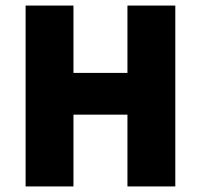

<svg xmlns="http://www.w3.org/2000/svg" viewBox="-20 -670 722 690"><path d="M72 0V-650H244V-408H438V-650H610V0H438V-258H244V0Z"/></svg>

Font: TypoPRO Source Sans Pro
Style: Regular
Weight: 900
Designer: Paul D. Hunt
Foundry: Adobe Systems Incorporated
Version: Version 2.020;PS 2.000;hotconv 1.0.86;makeotf.lib2.5.63406